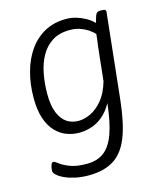

<svg xmlns="http://www.w3.org/2000/svg" viewBox="-111 -612 768 906"><g transform="rotate(-15 273.0 -158.5)"><path d="M210 212Q177 212 148 206Q119 200 96.5 190Q74 180 61 168.5Q48 157 48 147Q48 132 52.5 119.5Q57 107 64 107Q71 107 86.5 119.5Q102 132 133.5 144.5Q165 157 216 157Q267 157 300 132Q333 107 353 52Q373 -3 383 -95Q362 -57 335.5 -35Q309 -13 279 -3.5Q249 6 219 6Q188 6 158.5 -5Q129 -16 105 -41Q81 -66 67 -107Q53 -148 53 -207Q53 -275 69 -333.5Q85 -392 116 -436Q147 -480 192.5 -504.5Q238 -529 296 -529Q321 -529 344 -522.5Q367 -516 389 -504Q411 -492 429 -474Q431 -483 434 -492.5Q437 -502 439 -508Q443 -518 448 -521.5Q453 -525 464 -525H472Q484 -525 488 -520.5Q492 -516 490 -507L446 -95Q434 18 407.5 85Q381 152 333 182Q285 212 210 212ZM231 -49Q259 -49 290 -63.5Q321 -78 348.5 -111Q376 -144 392 -199L410 -367Q412 -382 414 -395.5Q416 -409 417 -423Q405 -437 387 -448.5Q369 -460 347.5 -467Q326 -474 300 -474Q248 -474 213.5 -451.5Q179 -429 158.5 -392Q138 -355 129 -307.5Q120 -260 120 -210Q120 -153 134.5 -117.5Q149 -82 173.5 -65.5Q198 -49 231 -49Z"/></g></svg>

Font: Asap Light
Style: Italic
Weight: 300
Italic angle: -6°
Designer: Pablo Cosgaya
Foundry: Omnibus-Type
Version: Version 3.001